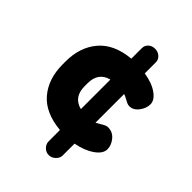

<svg xmlns="http://www.w3.org/2000/svg" viewBox="-195 -786 837 837"><g transform="rotate(45 224.0 -367.0)"><path d="M304 -655V-587Q355 -579 386 -557Q417 -535 417 -509Q417 -485 399.5 -461.5Q382 -438 357 -438Q350 -438 342 -441.5Q334 -445 323.5 -451Q313 -457 304 -460V-283Q312 -287 322.5 -293.5Q333 -300 341 -304Q349 -308 357 -308Q386 -308 404.5 -285.5Q423 -263 423 -238Q423 -211 389.5 -187.5Q356 -164 304 -154V-81Q304 -65 290.5 -52Q277 -39 260 -39Q242 -39 229.5 -52Q217 -65 217 -81V-151Q119 -160 71 -216.5Q23 -273 23 -362V-380Q23 -468 71.5 -525Q120 -582 217 -591V-655Q217 -673 229.5 -684Q242 -695 260 -695Q278 -695 291 -683.5Q304 -672 304 -655ZM158 -380V-362Q158 -295 217 -280V-462Q158 -447 158 -380Z"/></g></svg>

Font: Dosis
Style: ExtraBold
Weight: 800
Designer: EdgarTolentino, PabloImpallari, IginoMarini
Foundry: EdgarTolentino, PabloImpallari, IginoMarini
Version: Version 1.007